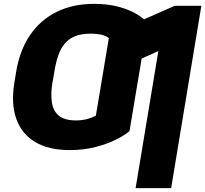

<svg xmlns="http://www.w3.org/2000/svg" viewBox="-20 -757 1049 981"><path d="M706.1 -471.7 641.6 -86.9Q618.2 -66.9 574 -44.4Q529.8 -22 469.2 -6.1Q408.7 9.8 335.9 9.8Q229 9.8 159.9 -31.2Q90.8 -72.3 63.2 -149.9Q35.6 -227.5 53.7 -336.9L60.5 -377.9L255.9 -378.9L248 -336.9Q238.8 -278.8 244.9 -234.9Q251 -190.9 280 -166.5Q309.1 -142.1 368.2 -141.6Q402.8 -142.1 429.2 -149.9Q455.6 -157.7 469.7 -166L521.5 -471.7ZM733.4 -640.6 670.9 -261.7 485.4 -258.8 536.1 -562.5Q520.5 -575.2 494.9 -580.3Q469.2 -585.4 443.4 -585Q396 -585 363.8 -572Q331.5 -559.1 310.8 -534.2Q290 -509.3 277.6 -473.1Q265.1 -437 257.8 -390.6L249 -339.8L54.7 -340.8L62.5 -390.6Q81.1 -501 134 -578.4Q187 -655.8 270 -696.5Q353 -737.3 460 -737.3Q533.2 -737.3 588.6 -721.7Q644 -706.1 680.4 -683.6Q716.8 -661.1 733.4 -640.6ZM1008.8 -727.5 854.5 204.1H672.9L789.1 -496.1L588.9 -406.2L625 -618.2L873 -727.5Z"/></svg>

Font: Inter 16pt Black
Style: Italic
Weight: 900
Italic angle: -9.3988°
Version: Version 4.001;git-66647c0bb